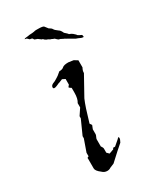

<svg xmlns="http://www.w3.org/2000/svg" viewBox="-113 -420 389 470"><g transform="rotate(-30 81.5 -185.0)"><path d="M49 8Q41 8 35 2Q23 -7 23 -14V-42Q22 -42 23 -43Q23 -45 27 -46V-56L39 -90V-96L57 -136V-142L69 -160V-172Q75 -181 75 -198V-212Q74 -212 73 -213L69 -216Q69 -218 73 -222V-238L65 -242L55 -238Q53 -238 52 -237L45 -234Q35 -230 35 -236Q35 -241 41 -244Q47 -246 53 -250Q59 -253 69 -262Q78 -262 82 -266Q86 -270 99 -270L113 -268L123 -262V-242L121 -238Q119 -234 119 -228L89 -174Q85 -165 80 -150L69 -114L73 -108L69 -98V-84Q69 -82 67 -78Q65 -74 65 -72V-52L67 -49Q68 -47 68.5 -46Q69 -45 69 -44V-32L75 -26L86 -30H87Q89 -32 89 -33V-34H95L109 -46L113 -50Q115 -50 115 -47Q115 -43 111 -36L95 -22L71 0L59 5Q55 8 49 8ZM161 -305Q158 -305 154 -307Q150 -309 144 -311Q140 -313 137 -315Q134 -317 130 -319Q126 -321 123 -323Q120 -325 117 -326Q114 -328 111.5 -329Q109 -330 107 -330Q104 -332 101 -335Q100 -337 97.5 -337.5Q95 -338 92 -340Q92 -340 91 -340Q90 -340 89 -341Q88 -342 86 -342Q85 -343 85 -343.5Q85 -344 83 -344Q82 -344 80.5 -345Q79 -346 77 -347L74 -350Q73 -351 71 -351L63 -357L55 -360Q54 -361 53.5 -362.5Q53 -364 51 -365L46 -366Q45 -366 43.5 -368Q42 -370 40 -371Q39 -372 37 -372Q33 -372 37 -374Q39 -374 41 -374.5Q43 -375 46 -375Q50 -376 54 -376Q58 -376 64 -377Q67 -378 70 -378Q73 -378 75 -378Q90 -378 92 -375Q94 -372 99 -366Q100 -365 103 -363.5Q106 -362 108 -358Q110 -355 113 -353Q116 -351 118 -349Q122 -347 126 -338Q128 -336 131 -333.5Q134 -331 135 -329Q136 -329 136.5 -328.5Q137 -328 140 -327Q142 -326 144 -324.5Q146 -323 150 -319Q151 -316 158 -313Q162 -312 162.5 -309.5Q163 -307 163 -305Z"/></g></svg>

Font: Estonia
Style: Regular
Weight: 400
Designer: Robert E. Leuschke
Foundry: Robert E. Leuschke
Version: Version 1.014; ttfautohint (v1.8.3)